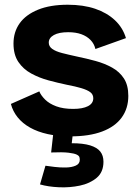

<svg xmlns="http://www.w3.org/2000/svg" viewBox="-20 -562 589 811"><path d="M278 14Q225 14 182 4.5Q139 -5 107 -23Q75 -41 54.5 -66.5Q34 -92 26 -123L146 -176Q153 -159 170.5 -141.5Q188 -124 217.5 -113Q247 -102 289 -102Q329 -102 351.5 -113.5Q374 -125 374 -147Q374 -163 361.5 -172.5Q349 -182 324 -189.5Q299 -197 262 -204Q224 -212 185 -222.5Q146 -233 112 -251.5Q78 -270 57.5 -300.5Q37 -331 37 -378Q37 -427 63 -463.5Q89 -500 140.5 -521Q192 -542 266 -542Q332 -542 382 -525Q432 -508 465.5 -476.5Q499 -445 512 -401L383 -355Q378 -377 362.5 -393Q347 -409 323.5 -417.5Q300 -426 268 -426Q229 -426 207.5 -414Q186 -402 186 -382Q186 -366 200.5 -355.5Q215 -345 242 -338Q269 -331 306 -323Q345 -315 383.5 -304.5Q422 -294 453.5 -276.5Q485 -259 503.5 -230.5Q522 -202 522 -157Q522 -104 494 -65.5Q466 -27 411.5 -6.5Q357 14 278 14ZM149 217 172 138Q186 140 210 143Q234 146 258.5 145.5Q283 145 300 137.5Q317 130 317 113Q317 108 315.5 102Q314 96 304 91Q294 86 269 83Q244 80 196 82L206 -7H289L283 43Q331 43 360.5 52Q390 61 403.5 78Q417 95 417 121Q417 165 388.5 189Q360 213 317.5 222Q275 231 229.5 229Q184 227 149 217Z"/></svg>

Font: Bricolage Grotesque 96pt ExtraBold ExtraBold
Style: Regular
Weight: 800
Version: Version 1.001;gftools[0.9.33.dev8+g029e19f]